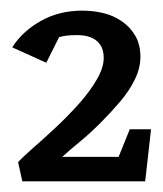

<svg xmlns="http://www.w3.org/2000/svg" viewBox="-20 -742 307 361"><path d="M22 -401 14 -437Q24 -448 43 -464.5Q62 -481 85 -502.5Q108 -524 128.5 -547Q149 -570 162 -592.5Q175 -615 175 -633Q175 -649 168 -658.5Q161 -668 150 -672Q139 -676 126 -676Q113 -676 105 -675Q97 -674 91 -672L67 -624L3 -653Q22 -683 56.5 -702.5Q91 -722 135 -722Q155 -722 174 -717.5Q193 -713 209 -702Q225 -691 234.5 -674.5Q244 -658 244 -635Q244 -614 233.5 -592.5Q223 -571 205.5 -550.5Q188 -530 168.5 -510.5Q149 -491 129.5 -475Q110 -459 97 -447H203L224 -499H264L253 -401Z"/></svg>

Font: Kreon SemiBold
Style: Regular
Weight: 600
Designer: Julia Petretta
Foundry: Julia Petretta and Eli Heuer
Version: Version 2.002